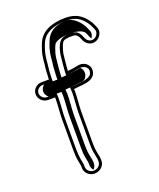

<svg xmlns="http://www.w3.org/2000/svg" viewBox="-143 -810 791 955"><g transform="rotate(-20 252.0 -333.0)"><path d="M238.4 -374.2C245.3 -374.7 254.5 -375.6 264 -376.9C296.9 -379.6 336.7 -382.3 351.2 -409.5C371.5 -447.7 338 -488.7 291.6 -476.7C275.8 -473.6 260.3 -471.1 240.5 -469C240.7 -473.6 241 -478.4 241.5 -483.6L243.7 -508.9C244.4 -516.1 245.1 -523.1 245.9 -529.8L248.1 -551.7C250.3 -567.8 255.3 -583 260.8 -597.8C270 -617.4 271.1 -621.8 303 -625H325.8C326.7 -624.8 332.7 -623.6 335.8 -623H336.3C344.5 -620.2 352.3 -608.6 356.6 -598.6L361.6 -586.5C370.3 -568 395.7 -548.4 425.1 -561.7C443.5 -570 464 -596.3 450.3 -625.6L445.4 -636.4C441.2 -647 435.9 -656.5 429.5 -665C406 -697.3 375.7 -722 319.1 -722C244.8 -722 191.6 -698.8 168.6 -648.4C158.3 -624.3 147.4 -593.5 145 -562.1L143.1 -540.5C141.8 -532.7 140.7 -523.6 140 -514.8V-514.5C140 -498.7 137 -479.2 137 -463V-461.5H98.5C72.2 -461.5 50 -440.5 50 -414.9C50 -389.5 71.9 -367.3 98.5 -367.3H135.8C135.8 -366.8 136 -362.9 136 -361C136 -326.2 131 -289.2 131 -252.1V-90.8C131 -71.8 131.7 -51.5 135.1 -34.4C136.1 -24.5 141 -9 141 0.5V7.5C141 34.1 163.8 56 192 56C221 56 244.8 33.8 244.8 7.5V0.5C244.8 -8.6 243.2 -19.1 240.2 -30.2C236.1 -48.6 233.8 -67 233.8 -89.8V-252.1C233.8 -288.5 239.3 -327.6 239.3 -364.7V-365.2C238.9 -368.3 238.6 -370.6 238.4 -374.2ZM223.4 -373.2C223.6 -370 224.2 -365.1 224.3 -364.2C224.2 -327.8 218.8 -289.9 218.8 -252.1V-89.8C218.8 -65.9 221.1 -46.6 225.7 -26.6C228.5 -15.8 229.8 -7 229.8 0.5V7.5C229.8 24.4 213.7 41 192 41C171.5 41 156 25.1 156 7.5V0.5C156 -13.1 150.8 -28.6 150 -36C148.3 -52 146 -71.3 146 -90.8V-252.1C146 -287.9 151 -324.8 151 -361C151 -363.8 150.8 -367.2 150.7 -368.4L149.7 -382.3H98.5C80.2 -382.3 65 -398 65 -414.9C65 -431.6 80 -446.5 98.5 -446.5H152V-463C152 -484.8 154.6 -517.7 158 -538.6L160 -560.9C162.2 -589.7 172.4 -619.3 182.3 -642.4C201.7 -685 247.4 -707 319.1 -707C370.5 -707 395.5 -686.3 417.5 -656C423.2 -648.4 427.8 -640.1 431.6 -630.6L436.7 -619.4C445.8 -599.9 432.1 -581.3 418.9 -575.3C399.1 -566.4 381.6 -579.7 375.4 -592.6L370.4 -604.4C365.6 -615.7 357.4 -631.8 341 -637.2C335.2 -639.2 329.3 -639.6 327.4 -640H302.3C267.5 -636.5 257.2 -625.4 247.2 -604.2C240.3 -589.6 235.7 -571.8 233.2 -553.5L231 -531.4C230.2 -524.7 229.5 -517.7 228.7 -510.3L226.5 -485C226 -479.6 225.7 -474.3 225.5 -469.6L224.9 -452.3L242.1 -454.1C262.3 -456.2 278.4 -458.8 294.4 -462C327.1 -468.3 353.8 -446.5 337.9 -416.5C327 -395.9 274.7 -391.9 237.3 -389.1L222.5 -388ZM362.9 -634.2C390.5 -625 391.8 -611 396.1 -600.9L401.1 -588.9C402.2 -586.6 403.7 -584 405.8 -581.3C413.7 -591.5 418.5 -606.9 410.9 -623.1L405.9 -634.1C401.8 -644.4 396.9 -653 391 -661C365.9 -695.5 338.9 -707 319.1 -707C274.5 -707 230.2 -694.5 208.1 -646C197.9 -622.4 187.3 -592 185 -561.7L183 -539.8C181.8 -532 180.6 -522.8 180 -514.6C180 -498 177 -478.6 177 -463V-446.5H107C99.9 -442.2 90 -429.6 90 -414.9C90 -400.4 99.4 -387.3 107.5 -382.3H174.7L175.8 -367.7C175.8 -367 176 -363.2 176 -361C176 -325.7 171 -288.7 171 -252.1V-90.8C171 -71.7 171.7 -52.2 175 -35.3C176 -25.7 181 -10.7 181 0.5V7.5C181 18.9 185.7 28.8 192.6 35.6C199 29.6 204.8 18.8 204.8 7.5V0.5C204.8 -8 203.3 -17.8 200.4 -28.8C196.1 -47.8 193.8 -66.6 193.8 -89.8V-252.1C193.8 -289.1 199.3 -328 199.3 -364.8C199 -367 198.6 -370.4 198.4 -373.8L197.6 -386.4L230.7 -388.9C235.3 -389.2 242.8 -390 249.7 -390.9C282.7 -395.7 300.3 -390.5 311.9 -412.4C322.5 -432.3 315 -453.2 303.3 -462.1C288 -459.3 271 -456.6 251.2 -454.6L199.8 -449.3L200.5 -469.3C200.7 -473.9 201 -478.9 201.5 -484.2L203.7 -509.4C204.4 -516.7 205.2 -523.7 205.9 -530.4L208.1 -552.4C210.5 -569.6 215.5 -584.4 221.3 -600.2C226.9 -612.2 226.8 -621.9 250.4 -631C265.1 -636.7 281.6 -638.4 297.7 -640H336.7C344.5 -638.3 354.3 -637.1 362.9 -634.2Z"/></g></svg>

Font: HoneyBee
Style: Blur
Weight: 700
Foundry: Cannot Into Space Fonts
Version: Version 0.89